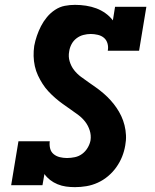

<svg xmlns="http://www.w3.org/2000/svg" viewBox="-20 -763 640 791"><path d="M289 8Q270 8 252 5.5Q234 3 217 -4Q200 -11 186.5 -21.5Q173 -32 163 -46L155 0H26L56 -181H185Q183 -166 186.5 -151.5Q190 -137 201 -128Q212 -119 226.5 -115.5Q241 -112 256 -112Q272 -112 288.5 -115.5Q305 -119 318.5 -129Q332 -139 341 -154Q350 -169 353 -185Q356 -206 349.5 -226Q343 -246 331 -261.5Q319 -277 303 -289Q287 -301 271 -312Q255 -323 239 -334.5Q223 -346 208 -359Q193 -372 179.5 -386.5Q166 -401 155.5 -417.5Q145 -434 136.5 -452Q128 -470 123.5 -490.5Q119 -511 118.5 -532Q118 -553 121 -574Q125 -595 132 -615.5Q139 -636 149 -655.5Q159 -675 173.5 -692.5Q188 -710 207 -722.5Q226 -735 247 -739Q268 -743 289 -743Q312 -743 334.5 -739.5Q357 -736 377 -728.5Q397 -721 414.5 -708.5Q432 -696 445 -679L454 -735H583L553 -554H424Q427 -569 423 -583.5Q419 -598 408.5 -607Q398 -616 383 -619.5Q368 -623 354 -623Q339 -623 323.5 -619Q308 -615 295 -605Q282 -595 274.5 -580.5Q267 -566 265 -551Q261 -530 267 -510Q273 -490 285 -474.5Q297 -459 313 -447Q329 -435 345 -424Q361 -413 377 -401.5Q393 -390 408 -377Q423 -364 436 -349.5Q449 -335 460 -319Q471 -303 479.5 -285Q488 -267 493 -247Q498 -227 499 -206Q500 -185 496 -164Q492 -140 483 -117.5Q474 -95 459.5 -74.5Q445 -54 425.5 -37.5Q406 -21 383 -10.5Q360 0 336 4Q312 8 289 8Z"/></svg>

Font: Iosevka Curly Slab HvEx
Style: Italic
Weight: 900
Width: 7
Italic angle: -9°
Monospace: yes
Designer: Belleve Invis
Foundry: Belleve Invis
Version: Version 11.1.0; ttfautohint (v1.8.3)